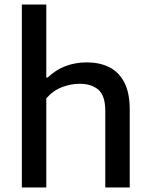

<svg xmlns="http://www.w3.org/2000/svg" viewBox="-20 -828 663 848"><path d="M76.5 0V-808H184.5V-485.5H190.5Q260 -552.5 364.5 -552.5Q419 -552.5 461.5 -531.8Q504 -511 528.5 -465Q553 -419 553 -344V0H445V-338Q445 -406 414.2 -432Q383.5 -458 332 -458Q293 -458 253.2 -442.8Q213.5 -427.5 184.5 -393.5V0Z"/></svg>

Font: Encode Sans SemiExpanded SemiExpanded Medium
Style: Regular
Weight: 500
Width: 6
Designer: Multiple Designers
Foundry: Impallari Type
Version: Version 3.000; ttfautohint (v1.8.3) -l 8 -r 50 -G 200 -x 14 